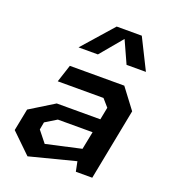

<svg xmlns="http://www.w3.org/2000/svg" viewBox="-148 -921 916 1039"><g transform="rotate(20 310.0 -401.5)"><path d="M405.5 0H500L580 -411.5L492.5 -527.5H179L146 -426.5H409.5L447 -383.5L433 -312H182L42.5 -226L17.5 -99L131 11L394 -56.5ZM144 -148.5 152 -192 217.5 -232H417.5L397 -129L195.5 -84ZM189 -637.5H300.5L407.5 -765.5L465.5 -637.5H577L489 -814H344.5Z"/></g></svg>

Font: Monaspace Krypton SemiBold
Style: Italic
Weight: 600
Italic angle: -11°
Designer: Riley Cran & the Lettermatic Team
Foundry: Lettermatic
Version: Version 1.101 (Monaspace Krypton)